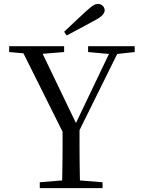

<svg xmlns="http://www.w3.org/2000/svg" viewBox="-20 -965 727 985"><path d="M309 -802Q338 -829 365.5 -855.5Q393 -882 420 -906Q443 -927 456.5 -936Q470 -945 482 -945Q497 -945 507 -935Q517 -925 517 -912Q517 -900 505 -887Q493 -874 462 -858Q428 -839 392.5 -820.5Q357 -802 322 -783ZM184 0V-30L331 -42H357L506 -30V0ZM298 0Q299 -38 299.5 -69.5Q300 -101 300.5 -135.5Q301 -170 301 -214.5Q301 -259 301 -323H388Q388 -259 388 -214.5Q388 -170 388.5 -136Q389 -102 389.5 -70Q390 -38 391 0ZM317 -257 82 -728H180L383 -306H357L363 -320L558 -728H601L368 -257ZM27 -698V-728H309V-698L175 -687H150ZM432 -698V-728H671V-698L571 -687H551Z"/></svg>

Font: Noto Serif KR
Style: Regular
Weight: 400
Designer: Ryoko NISHIZUKA  (kana & ideographs); Frank Grießhammer (Latin, Greek & Cyrillic); Wenlong ZHANG  (bopomofo); Sandoll Co
Foundry: Adobe
Version: Version 2.003-H1;hotconv 1.1.1;makeotfexe 2.6.0